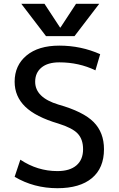

<svg xmlns="http://www.w3.org/2000/svg" viewBox="-20 -980 624 1010"><path d="M298 -835 380 -960H502L372 -790H222L92 -960H214L296 -835ZM292 -652Q231 -652 198 -624.5Q165 -597 165 -550Q165 -467 287 -430Q418 -393 472.5 -338Q527 -283 527 -195Q527 -96 463.5 -43Q400 10 282 10Q158 10 57 -50L87 -140Q177 -80 282 -80Q347 -80 382 -110Q417 -140 417 -195Q417 -247 389 -277Q361 -307 287 -330Q168 -365 112.5 -419Q57 -473 57 -550Q57 -636 119.5 -688Q182 -740 292 -740Q406 -740 507 -695L482 -610Q395 -652 292 -652Z"/></svg>

Font: Mplus 1p Medium
Style: Regular
Weight: 500
Version: Version 1.061